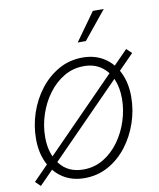

<svg xmlns="http://www.w3.org/2000/svg" viewBox="-86 -827 751 905"><g transform="rotate(-10 290.0 -374.0)"><path d="M246.6 10.7Q187 10.7 143.3 -17.3Q99.6 -45.4 75.7 -95.2Q51.8 -145 51.8 -210.4Q51.8 -273.4 72 -334Q92.3 -394.5 129.9 -443.4Q167.5 -492.2 219.2 -521.5Q271 -550.8 334 -550.8Q393.1 -550.8 436.8 -522.7Q480.5 -494.6 504.4 -444.8Q528.3 -395 528.3 -329.6Q528.3 -266.1 507.8 -205.6Q487.3 -145 449.7 -95.9Q412.1 -46.9 360.4 -18.1Q308.6 10.7 246.6 10.7ZM247.6 -30.3Q300.8 -30.3 344.2 -56.6Q387.7 -83 418.9 -126.5Q450.2 -169.9 467 -222.7Q483.9 -275.4 483.9 -328.1Q483.9 -381.3 466.3 -422.1Q448.7 -462.9 414.8 -486.3Q380.9 -509.8 333 -509.8Q280.8 -509.8 237.5 -484.1Q194.3 -458.5 162.6 -415.5Q130.9 -372.6 113.3 -319.3Q95.7 -266.1 95.7 -211.4Q95.7 -131.8 135.5 -81.1Q175.3 -30.3 247.6 -30.3ZM36.1 11.2 11.7 -12.2 543.9 -554.7 568.4 -531.2ZM324.2 -624.5 420.4 -758.8H472.7L363.3 -624.5Z"/></g></svg>

Font: Inter 16pt ExtraLight
Style: Italic
Weight: 250
Italic angle: -9.3988°
Version: Version 4.001;git-66647c0bb